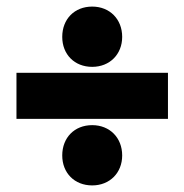

<svg xmlns="http://www.w3.org/2000/svg" viewBox="-20 -620 560 583"><path d="M260 -600C206 -600 169 -562 169 -508C169 -455 206 -417 260 -417C313 -417 351 -455 351 -508C351 -562 313 -600 260 -600ZM30 -399V-259H490V-399ZM260 -240C206 -240 169 -202 169 -148C169 -95 206 -57 260 -57C313 -57 351 -95 351 -148C351 -202 313 -240 260 -240Z"/></svg>

Font: Montserrat-Arabic Black
Style: Regular
Weight: 900
Designer: Mohamed Gaber
Foundry: Kief Type Foundry
Version: Version 5.008;PS 005.008;hotconv 1.0.88;makeotf.lib2.5.64775